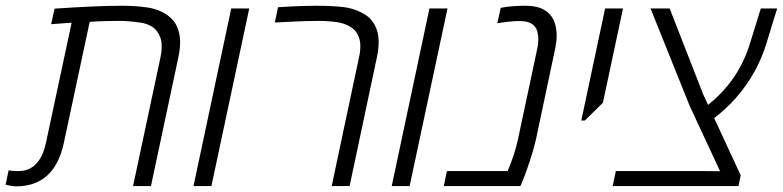

<svg xmlns="http://www.w3.org/2000/svg" viewBox="-52 -660 2777 681"><path d="M4.9 1Q-8.8 1 -32.2 -4.9L-21.5 -55.7Q-5.9 -53.2 13.7 -53.2Q59.6 -53.2 85.9 -90.8Q103 -114.3 111.3 -154.8L202.1 -579.6Q183.6 -578.1 165.8 -576.9Q147.9 -575.7 129.4 -574.2L141.6 -629.4Q214.8 -634.3 274.7 -637Q334.5 -639.6 380.9 -639.6Q430.2 -639.6 471.7 -633.3Q513.2 -627 543.5 -605Q566.9 -587.9 576.9 -563.2Q586.9 -538.6 586.9 -510.7Q586.9 -485.8 580.6 -456.5L483.4 0H419.9L517.1 -456.1Q521.5 -477.1 521.5 -495.6Q521.5 -512.7 517.1 -525.4Q512.7 -538.1 505.4 -548.3Q487.3 -573.2 447.3 -579.6Q407.2 -585.9 367.7 -585.9Q346.7 -585.9 321.3 -585.2Q295.9 -584.5 266.1 -582.5L174.8 -154.8Q142.1 1 4.9 1Z M634.3 0 768.1 -629.9H832L697.8 0Z M1124.5 0 1221.2 -456.1Q1226.1 -477.1 1226.1 -495.6Q1226.1 -512.7 1221.7 -525.4Q1217.3 -538.1 1210 -548.3Q1202.6 -557.6 1191.9 -564.2Q1181.2 -570.8 1168.9 -575.2Q1152.3 -581.1 1126.5 -583.5Q1100.6 -585.9 1079.6 -585.9Q1055.2 -585.9 1033.7 -585.2Q1012.2 -584.5 986.1 -583.3Q960 -582 922.9 -580.1L934.1 -634.3Q976.6 -637.2 1010 -638.4Q1043.5 -639.6 1067.4 -639.6Q1127.9 -639.6 1168.5 -634.5Q1209 -629.4 1244.1 -607.4Q1259.3 -597.7 1269.3 -583.7Q1279.3 -569.8 1285.2 -552.2Q1291 -534.7 1291 -509.8Q1291 -485.8 1284.7 -456.1L1188 0Z M1337.4 0 1471.2 -629.9H1535.2L1400.9 0Z M1522 0 1533.2 -53.2H1748.5Q1773.9 -112.8 1785.2 -166L1854 -489.3Q1857.4 -506.3 1857.4 -519.5Q1857.4 -531.7 1855.5 -539.6Q1853.5 -560.1 1837.9 -572.8Q1822.3 -585.4 1792 -585.4Q1759.8 -585.4 1711.9 -577.6L1724.1 -632.3Q1762.2 -639.6 1811 -639.6Q1844.2 -639.6 1865.5 -631.1Q1886.7 -622.6 1898.9 -607.9Q1912.1 -593.3 1917.2 -573.7Q1922.4 -554.2 1922.4 -533.7Q1922.4 -513.7 1917.5 -489.3L1849.1 -166Q1841.3 -131.3 1827.6 -90.1Q1814 -48.8 1804.2 -24.4L1793.9 0Z M2009.8 -232.4 2094.2 -629.9H2157.7L2086.4 -295.4L2022 -232.4Z M2121.1 0 2132.3 -53.2H2444.8Q2459 -53.2 2473.4 -53Q2487.8 -52.7 2502 -52.7L2394.5 -283.7L2255.4 -629.9H2323.2L2442.4 -324.7Q2446.8 -315.4 2450.9 -306.4Q2455.1 -297.4 2459.5 -288.1Q2566.9 -373.5 2607.4 -503.9L2646.5 -629.9H2704.6Q2694.8 -599.1 2685.3 -568.1Q2675.8 -537.1 2666.5 -505.9Q2632.8 -397 2557.1 -311.5Q2522.5 -272.5 2481 -241.2L2575.2 -38.1L2567.4 0Z"/></svg>

Font: Open Sans Light
Style: Italic
Weight: 300
Italic angle: -12°
Designer: Monotype Design Team
Foundry: Monotype Imaging Inc.
Version: Version 3.003; ttfautohint (v1.8.4)